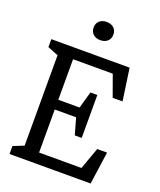

<svg xmlns="http://www.w3.org/2000/svg" viewBox="-168 -1043 955 1147"><g transform="rotate(20 310.0 -470.0)"><path d="M33 -50.5 120.7 -85.8 100.7 -47.2V-675.3L116 -646.2L33 -679.5V-730H530.7L560 -526H497.3L440.5 -683.5L474.3 -661.7H180.3L196 -680.2V-390.5L167.7 -404H355.2L326.8 -388.3L361.3 -510.5H405.3V-237.7H361.3L326.8 -359.8L358 -342H167.7L196 -359.5V-48.3L167.7 -68.5H492.2L458.5 -49.5L515.2 -207H577.8L548.5 0H33ZM246.5 -882.3Q246.5 -909 263.9 -924.5Q281.3 -940 309.3 -940Q337.3 -940 354.8 -924.5Q372.2 -909 372.2 -882.3Q372.2 -855.5 354.8 -839.8Q337.3 -824.2 309.3 -824.2Q281.3 -824.2 263.9 -839.8Q246.5 -855.5 246.5 -882.3Z"/></g></svg>

Font: Monaspace Xenon Var ExtraLight
Style: Regular
Weight: 200
Designer: Riley Cran and the Lettermatic Team
Version: Version 1.200 (Monaspace Xenon Var)